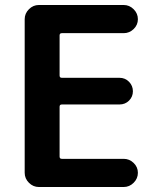

<svg xmlns="http://www.w3.org/2000/svg" viewBox="-20 -750 642 770"><path d="M136 0Q113 0 96 -17Q79 -34 79 -57V-673Q79 -696 96 -713Q113 -730 136 -730H476Q499 -730 516 -713Q533 -696 533 -673Q533 -650 516 -633.5Q499 -617 476 -617H228Q219 -617 219 -608V-447Q219 -438 228 -438H459Q482 -438 497.5 -422Q513 -406 513 -384Q513 -362 497.5 -346.5Q482 -331 459 -331H228Q219 -331 219 -322V-122Q219 -113 228 -113H476Q499 -113 516 -96.5Q533 -80 533 -57Q533 -34 516 -17Q499 0 476 0Z"/></svg>

Font: Rounded Mplus 1c Bold
Style: Bold
Weight: 700
Version: Version 1.059.20150529